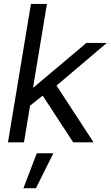

<svg xmlns="http://www.w3.org/2000/svg" viewBox="-20 -748 582 1009"><path d="M131.8 -188 148.4 -288.6H156.7L434.1 -522.5H541.5L249.5 -274.9H241.2ZM22 0 142.6 -727.5H226.6L106 0ZM364.7 0 197.3 -255.9 266.6 -314.5 471.7 0ZM103 241.2 173.3 57.6H260.3L168.9 241.2Z"/></svg>

Font: Inter 28pt
Style: Italic
Weight: 400
Italic angle: -9.3988°
Designer: Rasmus Andersson
Foundry: rsms
Version: Version 4.001;git-66647c0bb